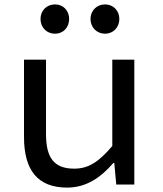

<svg xmlns="http://www.w3.org/2000/svg" viewBox="-20 -838 740 872"><path d="M164 -752C164 -714 191 -685 230 -685C268 -685 294 -714 294 -752C294 -789 268 -818 230 -818C191 -818 164 -789 164 -752ZM391 -752C391 -714 419 -685 457 -685C495 -685 522 -714 522 -752C522 -789 495 -818 457 -818C419 -818 391 -789 391 -752ZM89 -216C89 -65 151 14 285 14C372 14 438 -32 495 -98H499L508 0H590V-567H490V-175C429 -103 382 -72 317 -72C225 -72 189 -122 189 -229V-567H89Z"/></svg>

Font: Kawkab Mono Light
Style: Bold
Weight: 400
Monospace: yes
Designer: Abdullah Arif
Foundry: Abdullah Arif
Version: Version 1.000;PS 000.500;hotconv 1.0.88;makeotf.lib2.5.64775